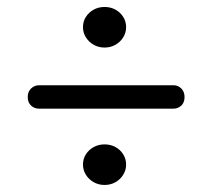

<svg xmlns="http://www.w3.org/2000/svg" viewBox="-20 -621 606 554"><path d="M281.6 -483.8Q264.2 -483.8 250 -492Q235.9 -500.1 227.6 -513.6Q219.4 -527 219.4 -542.5Q219.4 -558.8 227.6 -571.9Q235.9 -585.1 250 -593Q264.2 -600.9 281.6 -600.9Q299.4 -600.9 313.5 -593Q327.6 -585.1 335.7 -571.9Q343.9 -558.8 343.9 -542.5Q343.9 -527 335.7 -513.6Q327.6 -500.1 313.5 -492Q299.4 -483.8 281.6 -483.8ZM60 -341Q60 -356.5 69.8 -365.8Q79.5 -375 92.5 -375H481Q493.5 -375 503 -365.8Q512.5 -356.5 512.5 -341Q512.5 -325 503 -316.2Q493.5 -307.5 481 -307.5H92Q79.5 -307.5 69.8 -316.2Q60 -325 60 -341ZM281.6 -87.3Q264.2 -87.3 250 -95.5Q235.9 -103.6 227.6 -117.1Q219.4 -130.5 219.4 -146Q219.4 -162.3 227.6 -175.4Q235.9 -188.6 250 -196.5Q264.2 -204.4 281.6 -204.4Q299.4 -204.4 313.5 -196.5Q327.6 -188.6 335.7 -175.4Q343.9 -162.3 343.9 -146Q343.9 -130.5 335.7 -117.1Q327.6 -103.6 313.5 -95.5Q299.4 -87.3 281.6 -87.3Z"/></svg>

Font: Fraunces
Style: Bold
Weight: 700
Version: Version 1.000;[b76b70a41]